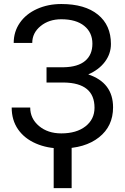

<svg xmlns="http://www.w3.org/2000/svg" viewBox="-20 -741 633 971"><path d="M447.3 -520Q447.3 -576.7 406 -610.1Q364.7 -643.6 290 -643.6Q227.5 -643.6 185.3 -609.1Q143.1 -574.7 143.1 -523.9H49.3Q49.3 -580.6 80.3 -625.5Q111.3 -670.4 167 -695.6Q222.7 -720.7 290 -720.7Q409.2 -720.7 475.1 -667.2Q541 -613.8 541 -518.6Q541 -469.2 510.7 -428.7Q480.5 -388.2 426.3 -364.7Q551.8 -322.8 551.8 -198.2Q551.8 -102.5 480.5 -46.4Q409.2 9.8 290 9.8Q219.2 9.8 161.4 -15.4Q103.5 -40.5 71.3 -86.9Q39.1 -133.3 39.1 -197.3H132.8Q132.8 -141.1 177.2 -103.8Q221.7 -66.4 290 -66.4Q366.7 -66.4 412.4 -102.1Q458 -137.7 458 -196.3Q458 -321.3 303.2 -323.7H215.3V-400.9H302.7Q374 -402.3 410.6 -433.1Q447.3 -463.9 447.3 -520ZM342.3 210.4H251.5V-39.6H342.3Z"/></svg>

Font: Noboto
Style: Regular
Weight: 400
Designer: Google
Version: Version 2.001101; 2014